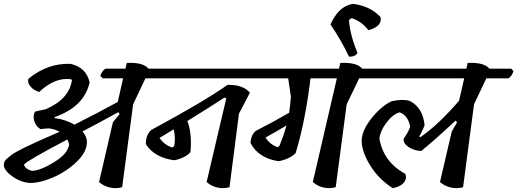

<svg xmlns="http://www.w3.org/2000/svg" viewBox="-25 -978 2689 998"><path d="M285 -293Q263 -306 228 -311Q200 -309 185 -307Q161 -322 153 -349Q145 -376 157 -398Q176 -402 212 -410Q334 -462 349 -561L345 -566Q261 -578 179 -500Q150 -508 133 -529Q116 -550 123 -569Q224 -651 342 -646Q423 -628 441 -550Q413 -423 258 -369L260 -364Q316 -357 362 -330Q485 -392 587 -448L615 -571H509L496 -584Q506 -610 523 -621H627L634 -651Q719 -655 747 -621H860L872 -609Q865 -583 846 -571H731L667 -436L610 -5Q577 4 545 -3.5Q513 -11 490 -32L562 -343L597 -385L590 -395Q472 -330 404 -295Q427 -267 427 -241Q427 -188 373 -136.5Q319 -85 250 -55.5Q181 -26 129 -27Q81 -31 38 -62Q-5 -93 -5 -121Q-5 -139 9 -151.5Q23 -164 33.5 -172Q44 -180 62.5 -190Q81 -200 96.5 -208Q112 -216 138 -227.5Q164 -239 182 -248Q233 -271 285 -293ZM145 -90Q191 -94 260 -137.5Q329 -181 334 -227Q332 -240 325 -253Q116 -143 100 -123Q101 -111 115.5 -101Q130 -91 145 -90Z M1420 -621 1432 -609Q1425 -583 1406 -571H731L718 -584Q728 -610 745 -621ZM1151 -466 1142 -471Q1083 -432 949 -349Q974 -282 965 -188Q954 -173 929.5 -161Q905 -149 880 -145Q777 -159 733 -229Q733 -279 762 -303Q1035 -450 1158 -537Q1240 -538 1274 -496L1217 -387L1168 -5Q1136 4 1104 -3.5Q1072 -11 1049 -32ZM870 -211 880 -218Q889 -259 878 -306L804 -261Q829 -225 870 -211Z M1969 -621 1981 -609Q1974 -583 1955 -571H1842L1777 -436L1720 -5Q1688 4 1656 -3.5Q1624 -11 1601 -32L1726 -571H1589Q1562 -347 1512 -183Q1482 -151 1423 -140Q1318 -156 1277 -235Q1281 -281 1307 -299Q1392 -342 1478 -392Q1484 -432 1487 -476L1473 -571H1291L1277 -584Q1287 -609 1305 -621H1737L1744 -651Q1830 -655 1858 -621ZM1418 -213 1427 -219Q1450 -274 1464 -326Q1420 -299 1355 -263Q1379 -226 1418 -213Z M1693 -851Q1735 -946 1809 -958Q1900 -947 1953 -889Q1963 -841 1890 -821Q1854 -868 1802 -884L1789 -874Q1794 -797 1833 -704Q1826 -684 1789 -683Q1754 -760 1693 -851Z M2011 -452Q2066 -464 2104 -454Q2174 -418 2182 -326Q2167 -289 2154 -269L2160 -265Q2251 -327 2361 -454L2388 -571H1843L1829 -584Q1839 -609 1856 -621H2399L2406 -651Q2491 -655 2519 -621H2632L2644 -609Q2637 -583 2618 -571H2503L2439 -436L2382 -5Q2350 4 2317.5 -3.5Q2285 -11 2262 -32L2323 -294L2351 -342L2343 -351Q2218 -235 2164 -193Q2124 -196 2097.5 -214.5Q2071 -233 2073 -256Q2099 -294 2107 -319Q2096 -379 2052 -394Q2017 -384 1984.5 -341.5Q1952 -299 1947 -258Q1968 -136 2081 -75Q2092 -51 2074 -29Q2056 -7 2016 0Q1941 -49 1898 -120Q1855 -191 1855 -245Q1855 -299 1906 -363Q1957 -427 2011 -452Z"/></svg>

Font: Tillana Medium
Style: Regular
Weight: 500
Designer: Lipi Raval (Devanagari, Latin), Jonny Pinhorn (Latin)
Foundry: Indian Type Foundry
Version: Version 2.003;PS 1.0;hotconv 1.0.79;makeotf.lib2.5.61930; tt